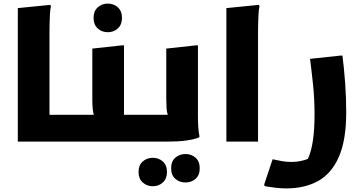

<svg xmlns="http://www.w3.org/2000/svg" viewBox="-20 -787 2015 1067"><path d="M79 -742 260 -760 263 -752Q259 -734 257.5 -707Q256 -680 255.5 -652Q255 -624 255 -604V-149H385V-20L365 0H79Z M385 -149H501Q497 -164 495 -185.5Q493 -207 493 -233V-517L658 -535H669V-149H798V-20L778 0H365V-129ZM579 -608Q546 -608 523 -629Q500 -650 500 -688Q500 -725 523 -746Q546 -767 579 -767Q612 -767 635 -746Q658 -725 658 -688Q658 -650 635 -629Q612 -608 579 -608Z M778 0V-129L798 -149H912Q907 -165 905.5 -187Q904 -209 904 -236V-517L1069 -535H1080V-186Q1080 -166 1080 -136.5Q1080 -107 1082 -78.5Q1084 -50 1088 -32V-24Q1058 -12 1015 -6Q972 0 909 0ZM931 148Q931 110 954 89.5Q977 69 1011 69Q1044 69 1067 89.5Q1090 110 1090 148Q1090 186 1067 206.5Q1044 227 1011 227Q977 227 954 206.5Q931 186 931 148ZM750 169Q750 131 773 110.5Q796 90 829 90Q862 90 885 110.5Q908 131 908 169Q908 206 885 227Q862 248 829 248Q796 248 773 227Q750 206 750 169Z M1238 -742 1419 -760 1422 -752Q1418 -734 1416.5 -707Q1415 -680 1414.5 -652Q1414 -624 1414 -604V0H1238Z M1495 98Q1521 104 1547 108.5Q1573 113 1599 113Q1626 113 1650 108Q1674 103 1691 96Q1728 17 1728 -150Q1728 -236 1720 -313.5Q1712 -391 1703 -460L1872 -478H1883Q1892 -409 1898 -327.5Q1904 -246 1904 -162Q1904 -9 1863.5 84Q1823 177 1748.5 218.5Q1674 260 1571 260Q1545 260 1517 257Q1489 254 1469 250.5Q1449 247 1449 246V236Z"/></svg>

Font: Kufam
Style: Bold
Weight: 700
Designer: Wael Morcos, Artur Schmal
Foundry: Original Type
Version: Version 1.300; ttfautohint (v1.8.3)